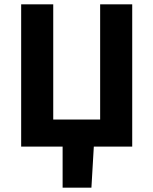

<svg xmlns="http://www.w3.org/2000/svg" viewBox="-20 -672 703 880"><path d="M77 0H267V188H399L410 0H586V-652H439V-124H224V-652H77Z"/></svg>

Font: Giro Sans Regular
Style: Bold
Weight: 700
Designer: Paul D. Hunt
Foundry: Adobe Systems Incorporated
Version: Version 1.000;PS 1.0;hotconv 1.0.88;makeotf.lib2.5.647800